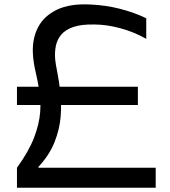

<svg xmlns="http://www.w3.org/2000/svg" viewBox="-20 -874 791 894"><path d="M59 -93Q114 -169 138.5 -233Q163 -297 167 -351.5Q171 -406 163 -453Q155 -500 145 -543Q135 -586 133 -627Q130 -695 157.5 -747.5Q185 -800 245.5 -829Q306 -858 401 -853Q472 -850 538.5 -833Q605 -816 661 -789V-693Q605 -725 540.5 -742.5Q476 -760 418 -760Q359 -761 322 -748.5Q285 -736 265.5 -713Q246 -690 240 -660Q234 -630 237 -597Q239 -576 247 -536.5Q255 -497 261 -444Q267 -391 262.5 -332Q258 -273 234 -212.5Q210 -152 159 -97V-93H705V0H59ZM59 -470H622V-385H59Z"/></svg>

Font: Matangi SemiBold
Style: Regular
Weight: 600
Designer: Prashant Pant
Foundry: The Graphic Ant
Version: Version 3.002